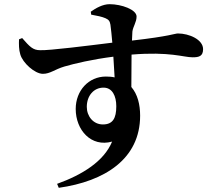

<svg xmlns="http://www.w3.org/2000/svg" viewBox="-20 -823 1040 918"><path d="M472 -228C426 -228 395 -267 395 -312C395 -365 428 -404 475 -404C517 -404 536 -364 536 -315C536 -257 519 -228 472 -228ZM486 -457C404 -457 342 -390 342 -302C342 -201 416 -118 516 -146C477 -52 375 12 253 56L261 75C481 44 650 -63 650 -270C650 -323 638 -372 608 -407L609 -562C793 -577 857 -549 901 -549C931 -549 951 -554 951 -588C951 -634 884 -663 831 -663C815 -663 795 -650 611 -629L613 -672C616 -696 633 -717 633 -744C633 -777 561 -803 504 -803C471 -803 438 -784 414 -767L416 -753C444 -748 468 -743 484 -736C500 -729 505 -722 508 -705C511 -684 514 -653 517 -619C404 -605 215 -581 172 -583C137 -583 122 -600 86 -641L71 -635C70 -613 70 -585 77 -563C88 -523 146 -470 185 -470C220 -470 241 -491 288 -505C336 -519 420 -539 522 -552L528 -453C515 -456 501 -457 486 -457Z"/></svg>

Font: Noto Serif CJK TC
Style: Bold
Weight: 700
Designer: Ryoko NISHIZUKA 西塚涼子 (kana & ideographs); Frank Grießhammer (Latin, Greek & Cyrillic); Wenlong ZHANG 张文龙 (bopomofo); San
Foundry: Adobe
Version: Version 2.001;hotconv 1.1.0;makeotfexe 2.6.0